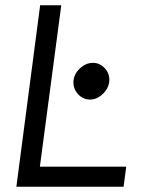

<svg xmlns="http://www.w3.org/2000/svg" viewBox="-20 -706 589 727"><path d="M132 -686H212L131 -75H458L448 1H42ZM258 -394Q258 -423 281 -445.5Q304 -468 332 -468Q357 -468 375.5 -449Q394 -430 394 -404Q394 -375 371 -352Q348 -329 321 -329Q295 -329 276.5 -348.5Q258 -368 258 -394Z"/></svg>

Font: Bellota Text
Style: Bold Italic
Weight: 700
Italic angle: -7.5°
Designer: Kemie Guaida
Foundry: Kemie Guaida
Version: Version 4.001